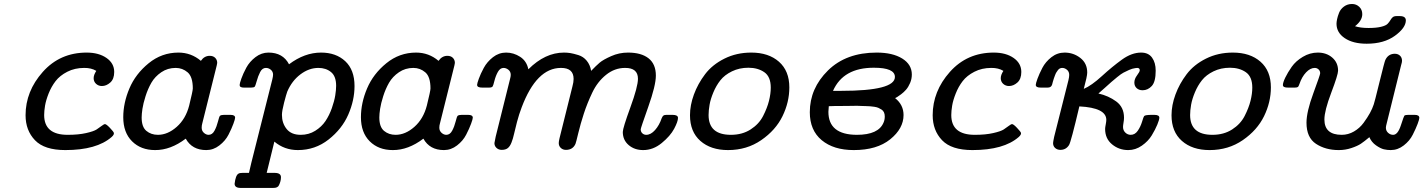

<svg xmlns="http://www.w3.org/2000/svg" viewBox="-20 -739 7065 953"><path d="M106.9 -167Q106.9 -286.1 192.4 -382.1Q277.8 -478 410.2 -478Q470.2 -478 508.5 -451.4Q546.9 -424.8 546.9 -381.8Q546.9 -346.7 527.3 -329.3Q507.8 -312 485.8 -312Q468.8 -312 456.8 -323Q444.8 -334 444.8 -351.1Q444.8 -367.2 458 -387.2Q433.1 -402.3 397.9 -401.9Q351.1 -401.9 314 -382.8Q276.9 -363.8 255.9 -336.4Q234.9 -309.1 221.4 -275.1Q208 -241.2 203.6 -214.6Q199.2 -188 199.2 -168Q199.2 -69.8 315.9 -69.8Q369.1 -69.8 407 -78.4Q444.8 -86.9 459.5 -96.4Q474.1 -106 485.1 -114.5Q496.1 -123 501 -123Q507.8 -123 525.4 -104.5Q543 -85.9 544.9 -80.1Q547.9 -71.3 534.2 -59.1Q460 5.9 304.2 5.9Q200.2 5.9 153.6 -43Q106.9 -91.8 106.9 -167Z M591.8 -157.2Q591.8 -228 622.3 -300Q652.8 -372.1 717.8 -425Q782.7 -478 865.7 -478Q928.7 -478 977.1 -437Q994.1 -461.9 1021 -461.9Q1038.1 -461.9 1048.1 -451.9Q1058.1 -441.9 1058.1 -426.8Q1058.1 -421.9 1049.8 -390.1L983.9 -126Q981 -116.2 981 -105Q981 -89.8 991.9 -79.8Q1002.9 -69.8 1015.6 -69.8Q1033.7 -69.8 1044.7 -90.3Q1055.7 -110.8 1061.8 -135.5Q1067.9 -160.2 1071.8 -164.1Q1077.6 -168.9 1091.8 -168.9H1124Q1147 -168.9 1147 -154.8Q1147 -147.9 1138.4 -124.5Q1129.9 -101.1 1114.3 -70.6Q1098.6 -40 1068.8 -17.1Q1039.1 5.9 1003.9 5.9Q933.1 5.9 901.9 -50.8Q826.7 6.3 750 5.9Q679.2 5.9 635.5 -37.6Q591.8 -81.1 591.8 -157.2ZM683.1 -155.8Q683.1 -108.9 706.5 -89.4Q730 -69.8 763.7 -69.8Q812.5 -69.8 857.2 -109.4Q901.9 -148.9 918.9 -214.8Q937 -288.1 937 -299.8Q937 -357.9 911.4 -379.9Q885.7 -401.9 852.1 -401.9Q812 -401.9 780.5 -380.4Q749 -358.9 731.4 -328.4Q713.9 -297.9 702.4 -261.5Q690.9 -225.1 687 -199Q683.1 -172.9 683.1 -155.8Z M1144.5 172.9Q1149.4 130.9 1163.6 123Q1169.4 119.1 1183.6 119.1H1215.8L1227.5 68.8L1331.5 -344.2Q1335.4 -360.4 1335.4 -368.2Q1335.4 -383.3 1324.5 -392.6Q1313.5 -401.9 1299.8 -401.9Q1281.7 -401.9 1271.2 -381.3Q1260.7 -360.8 1254.2 -336.4Q1247.6 -312 1243.7 -308.1Q1238.8 -304.2 1225.6 -304.2H1190.4Q1169.4 -304.2 1169.4 -316.9Q1169.4 -324.7 1178 -348.9Q1186.5 -373 1202.6 -403.1Q1218.8 -433.1 1248.3 -455.6Q1277.8 -478 1312.5 -478Q1384.3 -478 1414.6 -419.9Q1491.7 -478 1573.7 -478Q1647.9 -478 1693.8 -435.1Q1739.7 -392.1 1739.7 -312Q1739.7 -241.2 1708.7 -170.2Q1677.7 -99.1 1611.1 -46.6Q1544.4 5.9 1458.5 5.9Q1391.6 5.9 1341.8 -36.1L1303.7 119.1H1342.8Q1375 119.1 1374.5 141.1Q1374.5 160.2 1364.7 180.2Q1358.9 194.3 1335.4 193.8H1174.8Q1144.5 193.8 1144.5 172.9ZM1379.4 -168.9Q1379.4 -127.9 1402.6 -98.9Q1425.8 -69.8 1472.7 -69.8Q1512.7 -69.8 1544.7 -89.8Q1576.7 -109.9 1595.7 -138.4Q1614.7 -167 1627.2 -202.4Q1639.6 -237.8 1644 -265.4Q1648.4 -293 1648.4 -313Q1648.4 -360.8 1623 -381.3Q1597.7 -401.9 1560.5 -401.9Q1513.7 -401.9 1471.2 -369.9Q1428.7 -337.9 1405.8 -284.2Q1400.9 -271 1390.1 -229.5Q1379.4 -188 1379.4 -168.9Z M1771.5 -157.2Q1771.5 -228 1802 -300Q1832.5 -372.1 1897.5 -425Q1962.4 -478 2045.4 -478Q2108.4 -478 2156.7 -437Q2173.8 -461.9 2200.7 -461.9Q2217.8 -461.9 2227.8 -451.9Q2237.8 -441.9 2237.8 -426.8Q2237.8 -421.9 2229.5 -390.1L2163.6 -126Q2160.6 -116.2 2160.6 -105Q2160.6 -89.8 2171.6 -79.8Q2182.6 -69.8 2195.3 -69.8Q2213.4 -69.8 2224.4 -90.3Q2235.4 -110.8 2241.5 -135.5Q2247.6 -160.2 2251.5 -164.1Q2257.3 -168.9 2271.5 -168.9H2303.7Q2326.7 -168.9 2326.7 -154.8Q2326.7 -147.9 2318.1 -124.5Q2309.6 -101.1 2293.9 -70.6Q2278.3 -40 2248.5 -17.1Q2218.8 5.9 2183.6 5.9Q2112.8 5.9 2081.5 -50.8Q2006.3 6.3 1929.7 5.9Q1858.9 5.9 1815.2 -37.6Q1771.5 -81.1 1771.5 -157.2ZM1862.8 -155.8Q1862.8 -108.9 1886.2 -89.4Q1909.7 -69.8 1943.4 -69.8Q1992.2 -69.8 2036.9 -109.4Q2081.5 -148.9 2098.6 -214.8Q2116.7 -288.1 2116.7 -299.8Q2116.7 -357.9 2091.1 -379.9Q2065.4 -401.9 2031.7 -401.9Q1991.7 -401.9 1960.2 -380.4Q1928.7 -358.9 1911.1 -328.4Q1893.6 -297.9 1882.1 -261.5Q1870.6 -225.1 1866.7 -199Q1862.8 -172.9 1862.8 -155.8Z M2348.1 -317.9Q2348.1 -324.7 2356.7 -348.4Q2365.2 -372.1 2381.3 -402.1Q2397.5 -432.1 2426.8 -455.1Q2456.1 -478 2492.2 -478Q2529.3 -478 2561.8 -457Q2594.2 -436 2602.5 -395Q2685.5 -478 2779.3 -478Q2795.4 -478 2810.8 -475.6Q2826.2 -473.1 2850.8 -465.6Q2875.5 -458 2892.3 -437.5Q2909.2 -417 2914.1 -387.2Q2939 -413.1 2956.5 -428Q2974.1 -442.9 3013.7 -460.4Q3053.2 -478 3097.2 -478Q3163.1 -478 3199.2 -449.5Q3235.4 -420.9 3235.4 -363.8Q3235.4 -314.9 3197.8 -209Q3160.2 -103 3160.2 -97.2Q3160.2 -85 3168.2 -77.4Q3176.3 -69.8 3187.5 -69.8Q3210.4 -69.8 3231.4 -93.5Q3252.4 -117.2 3264.2 -151.9Q3268.1 -161.6 3272.7 -165.3Q3277.3 -168.9 3288.1 -168.9H3318.4Q3345.2 -168.9 3345.2 -153.8Q3345.2 -135.7 3326.2 -99.9Q3307.1 -64 3264.6 -29.1Q3222.2 5.9 3172.4 5.9Q3129.4 5.9 3100.3 -19Q3071.3 -43.9 3071.3 -84Q3071.3 -103 3108.9 -206.1Q3146.5 -309.1 3146.5 -348.1Q3146.5 -402.3 3082.5 -401.9Q3030.8 -401.9 2988 -367.4Q2945.3 -333 2919.9 -279.5Q2894.5 -226.1 2877.9 -175Q2861.3 -124 2850.3 -78.1Q2839.4 -32.2 2836.4 -24.9Q2823.2 4.9 2789.1 4.9Q2773.9 4.9 2763.7 -4.6Q2753.4 -14.2 2753.4 -28.8Q2753.4 -36.6 2757.3 -53.2L2821.3 -310.1Q2827.1 -331.1 2827.1 -347.2Q2827.1 -402.3 2764.2 -401.9Q2643.1 -401.9 2569.3 -206.1Q2556.2 -171.9 2546.1 -133.5Q2536.1 -95.2 2531.2 -73Q2526.4 -50.8 2518.8 -31.5Q2511.2 -12.2 2500.2 -3.7Q2489.3 4.9 2470.2 4.9Q2455.1 4.9 2444.6 -4.6Q2434.1 -14.2 2434.1 -28.8Q2434.1 -30.8 2440.4 -61L2511.2 -345.2Q2515.1 -359.4 2515.1 -367.2Q2515.1 -383.3 2503.7 -392.6Q2492.2 -401.9 2479.5 -401.9Q2462.4 -401.9 2451.4 -382.3Q2440.4 -362.8 2434.3 -338.4Q2428.2 -314 2425.3 -310.1Q2421.4 -304.2 2407.2 -304.2H2374.5Q2348.1 -303.7 2348.1 -317.9Z M3404.8 -167Q3404.8 -216.8 3424.3 -270Q3443.8 -323.2 3479.7 -370.6Q3515.6 -418 3575.7 -448Q3635.7 -478 3709 -478Q3794.9 -478 3846.4 -432.6Q3897.9 -387.2 3897.9 -305.2Q3897.9 -231.9 3864 -162.4Q3830.1 -92.8 3758.5 -43.5Q3687 5.9 3593.8 5.9Q3507.8 5.9 3456.3 -39.6Q3404.8 -85 3404.8 -167ZM3497.1 -168Q3497.1 -69.8 3607.9 -69.8Q3664.1 -69.8 3705.6 -96.4Q3747.1 -123 3767.6 -163.1Q3788.1 -203.1 3796.9 -238.5Q3805.7 -273.9 3805.7 -304.2Q3805.7 -358.4 3773.7 -380.6Q3741.7 -402.8 3694.8 -402.8Q3649.9 -402.8 3613.3 -385Q3576.7 -367.2 3555.7 -340.6Q3534.7 -314 3520.8 -280.5Q3506.8 -247.1 3502 -219Q3497.1 -190.9 3497.1 -168Z M3999.5 -182.1Q3999.5 -300.3 4089.6 -389.2Q4179.7 -478 4331.5 -478Q4410.6 -478 4458.3 -448.5Q4505.9 -418.9 4505.9 -369.1Q4505.9 -347.2 4497.3 -327.1Q4488.8 -307.1 4477.3 -293.9Q4465.8 -280.8 4452.6 -271Q4439.5 -261.2 4432.6 -257.1Q4425.8 -252.9 4422.9 -252Q4464.8 -218.8 4464.8 -168Q4464.8 -101.1 4398.7 -47.6Q4332.5 5.9 4217.8 5.9Q4117.7 5.9 4058.6 -43.2Q3999.5 -92.3 3999.5 -182.1ZM4091.8 -184.1Q4091.8 -70.3 4232.9 -69.8Q4340.8 -69.8 4365.7 -130.9Q4371.6 -144 4371.6 -161.1Q4371.6 -172.4 4367.7 -181.2Q4363.8 -189.9 4355.7 -195.1Q4347.7 -200.2 4340.1 -203.6Q4332.5 -207 4319.6 -209Q4306.6 -210.9 4299.1 -211.4Q4291.5 -211.9 4277.6 -212.4Q4263.7 -212.9 4259.8 -212.9Q4246.6 -213.9 4233.9 -213.9Q4229 -213.9 4201.9 -213.4Q4174.8 -212.9 4150.9 -212.9H4126.5Q4122.6 -212.9 4112.1 -212.4Q4101.6 -211.9 4093.8 -211.9Q4091.8 -191.9 4091.8 -184.1ZM4114.7 -288.1H4154.8Q4421.9 -288.1 4421.9 -356.9Q4421.9 -402.8 4317.9 -402.8Q4165.5 -403.3 4114.7 -288.1Z M4609.4 -167Q4609.4 -286.1 4694.8 -382.1Q4780.3 -478 4912.6 -478Q4972.7 -478 5011 -451.4Q5049.3 -424.8 5049.3 -381.8Q5049.3 -346.7 5029.8 -329.3Q5010.3 -312 4988.3 -312Q4971.2 -312 4959.2 -323Q4947.3 -334 4947.3 -351.1Q4947.3 -367.2 4960.4 -387.2Q4935.5 -402.3 4900.4 -401.9Q4853.5 -401.9 4816.4 -382.8Q4779.3 -363.8 4758.3 -336.4Q4737.3 -309.1 4723.9 -275.1Q4710.4 -241.2 4706.1 -214.6Q4701.7 -188 4701.7 -168Q4701.7 -69.8 4818.4 -69.8Q4871.6 -69.8 4909.4 -78.4Q4947.3 -86.9 4961.9 -96.4Q4976.6 -106 4987.5 -114.5Q4998.5 -123 5003.4 -123Q5010.3 -123 5027.8 -104.5Q5045.4 -85.9 5047.4 -80.1Q5050.3 -71.3 5036.6 -59.1Q4962.4 5.9 4806.6 5.9Q4702.6 5.9 4656 -43Q4609.4 -91.8 4609.4 -167Z M5121.1 -317.9Q5121.1 -324.7 5129.6 -348.4Q5138.2 -372.1 5153.8 -402.1Q5169.4 -432.1 5198.7 -455.1Q5228 -478 5264.2 -478Q5308.1 -478 5342.3 -451.4Q5376.5 -424.8 5376.5 -378.9Q5376.5 -360.8 5359.4 -297.9Q5397.5 -314 5449 -361.1Q5500.5 -408.2 5548.8 -443.1Q5597.2 -478 5644 -478Q5680.2 -478 5698.2 -453.1Q5716.3 -428.2 5716.3 -388.2Q5716.3 -333 5696.8 -312Q5677.2 -291 5651.4 -291Q5633.3 -291 5621.8 -301.5Q5610.4 -312 5610.4 -329.1Q5610.4 -347.2 5623.8 -365Q5637.2 -382.8 5637.2 -390.1Q5637.2 -405.3 5615.2 -400.9Q5600.1 -398.9 5584.2 -391.8Q5568.4 -384.8 5556.4 -378.4Q5544.4 -372.1 5524.9 -356Q5505.4 -339.8 5496.8 -332.5Q5488.3 -325.2 5463.9 -303Q5439.5 -280.8 5432.1 -274.9Q5481.9 -263.7 5520.5 -235.4Q5559.1 -207 5559.1 -154.8Q5559.1 -143.6 5556.6 -129.9Q5554.2 -116.2 5554.2 -108.9Q5554.2 -91.8 5565.7 -80.8Q5577.1 -69.8 5592.3 -69.8Q5613.3 -69.8 5627.2 -89.8Q5641.1 -109.9 5648.7 -135Q5656.2 -160.2 5659.2 -163.1Q5665 -168.9 5697.3 -168.9H5709.5Q5734.4 -168.9 5734.4 -154.8Q5734.4 -145 5724.4 -120.6Q5714.4 -96.2 5696.8 -67.1Q5679.2 -38.1 5647.7 -16.1Q5616.2 5.9 5580.1 5.9Q5534.2 5.9 5499.8 -22.5Q5465.3 -50.8 5465.3 -99.1Q5465.3 -106 5468.3 -121.1Q5471.2 -136.2 5471.2 -144Q5471.2 -204.1 5337.4 -210.9Q5295.4 -32.7 5286.1 -19Q5271 4.9 5243.2 4.9Q5228 4.9 5217.5 -4.2Q5207 -13.2 5207 -28.8Q5207 -34.7 5212.4 -60.1L5283.2 -340.8Q5287.1 -356.9 5287.1 -367.2Q5287.1 -383.3 5276.1 -392.6Q5265.1 -401.9 5252.4 -401.9Q5246.6 -401.9 5241 -399.4Q5235.4 -397 5230.7 -390.4Q5226.1 -383.8 5223.1 -379.4Q5220.2 -375 5216.3 -364.5Q5212.4 -354 5210.9 -349.6Q5209.5 -345.2 5205.8 -333Q5202.1 -320.8 5202.1 -318.8Q5197.3 -303.7 5179.2 -304.2H5146.5Q5121.1 -303.7 5121.1 -317.9Z M5794.9 -167Q5794.9 -216.8 5814.5 -270Q5834 -323.2 5869.9 -370.6Q5905.8 -418 5965.8 -448Q6025.9 -478 6099.1 -478Q6185.1 -478 6236.6 -432.6Q6288.1 -387.2 6288.1 -305.2Q6288.1 -231.9 6254.2 -162.4Q6220.2 -92.8 6148.7 -43.5Q6077.1 5.9 5983.9 5.9Q5897.9 5.9 5846.4 -39.6Q5794.9 -85 5794.9 -167ZM5887.2 -168Q5887.2 -69.8 5998 -69.8Q6054.2 -69.8 6095.7 -96.4Q6137.2 -123 6157.7 -163.1Q6178.2 -203.1 6187 -238.5Q6195.8 -273.9 6195.8 -304.2Q6195.8 -358.4 6163.8 -380.6Q6131.8 -402.8 6085 -402.8Q6040 -402.8 6003.4 -385Q5966.8 -367.2 5945.8 -340.6Q5924.8 -314 5910.9 -280.5Q5897 -247.1 5892.1 -219Q5887.2 -190.9 5887.2 -168Z M6347.7 -316.9Q6347.7 -329.1 6359.6 -354Q6371.6 -378.9 6391.6 -407.5Q6411.6 -436 6446.8 -457Q6481.9 -478 6521 -478Q6564 -478 6592.8 -453.1Q6621.6 -428.2 6621.6 -388.2Q6621.6 -368.2 6587.6 -278.6Q6553.7 -189 6553.7 -146Q6553.7 -69.8 6639.6 -69.8Q6671.9 -69.8 6700.4 -86.4Q6729 -103 6748.3 -129.4Q6767.6 -155.8 6779.8 -178Q6792 -200.2 6798.8 -221.2Q6801.8 -228 6826.9 -330.6Q6852.1 -433.1 6856 -440.9Q6870.1 -471.7 6902.8 -472.2Q6918.9 -472.2 6929 -462.6Q6939 -453.1 6939 -437Q6939 -430.2 6934.6 -416L6862.8 -126Q6858.9 -111.8 6858.9 -105Q6858.9 -89.8 6869.9 -79.8Q6880.9 -69.8 6895 -69.8Q6918 -69.8 6933.3 -116.9Q6948.7 -164.1 6950.7 -165Q6955.6 -168.9 6969.7 -168.9H7002Q7024.9 -168.9 7024.9 -153.8Q7024.9 -147 7016.4 -124Q7007.8 -101.1 6992.4 -70.6Q6977.1 -40 6947.5 -17.1Q6918 5.9 6882.8 5.9Q6865.7 5.9 6848.9 2Q6832 -2 6809.8 -17.6Q6787.6 -33.2 6776.9 -58.1Q6752 -37.1 6734.9 -25.6Q6717.8 -14.2 6687.7 -4.2Q6657.7 5.9 6625 5.9Q6559.1 5.9 6512 -25.1Q6464.8 -56.2 6464.8 -129.9Q6464.8 -184.1 6498.8 -276.1Q6532.7 -368.2 6532.7 -375Q6532.7 -387.2 6524.7 -394.5Q6516.6 -401.9 6505.9 -401.9Q6483.9 -401.9 6462.9 -379.9Q6441.9 -357.9 6429.7 -321.8Q6425.8 -309.6 6421.4 -306.9Q6417 -304.2 6405.8 -304.2H6374Q6347.7 -303.7 6347.7 -316.9ZM6613.8 -621.1Q6613.8 -629.9 6616.7 -644Q6619.6 -658.2 6626.7 -676Q6633.8 -693.8 6650.9 -706.5Q6668 -719.2 6690.9 -719.2Q6711.9 -719.2 6726.8 -705.1Q6741.7 -690.9 6741.7 -668.9Q6741.7 -636.7 6705.6 -608.9Q6732.4 -600.1 6772.9 -600.1Q6811 -600.1 6835 -606Q6858.9 -611.8 6867.4 -620.8Q6876 -629.9 6880.9 -638.4Q6885.7 -647 6892.3 -653.1Q6898.9 -659.2 6912.6 -659.2H6927.7Q6957.5 -659.2 6958 -638.2Q6958 -601.1 6903.8 -561.5Q6849.6 -522 6763.7 -522Q6695.8 -522 6654.8 -549.6Q6613.8 -577.1 6613.8 -621.1Z"/></svg>

Font: CMU Concrete
Style: BoldItalic
Weight: 700
Italic angle: -14.04°
Version: Version 0.7.0